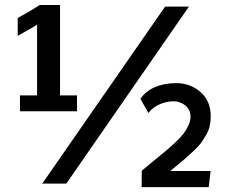

<svg xmlns="http://www.w3.org/2000/svg" viewBox="-20 -745 921 779"><path d="M61 -293.5V-357.9H130.4V-645Q109.4 -631.3 51.8 -599.6V-671.9Q59.6 -675.8 98.4 -698.5Q137.2 -721.2 140.6 -724.6H223.6V-357.9H292.5V-293.5ZM554.7 14.2 555.2 -52.2Q572.8 -67.4 602.8 -91.8Q632.8 -116.2 650.1 -130.6Q667.5 -145 689.7 -165.8Q711.9 -186.5 723.9 -201.9Q735.8 -217.3 744.4 -235.6Q752.9 -253.9 752.9 -271Q752.9 -299.8 732.2 -316.9Q711.4 -334 684.6 -334Q655.8 -334 627.7 -321.8Q599.6 -309.6 582 -286.6L549.8 -343.8Q570.8 -375.5 608.9 -391.6Q647 -407.7 695.3 -407.7Q752.4 -407.7 793.7 -371.3Q835 -335 835 -273.9Q835 -252.4 830.8 -233.6Q826.7 -214.8 815.7 -196.3Q804.7 -177.7 794.9 -164.3Q785.2 -150.9 764.6 -131.8Q744.1 -112.8 731 -101.3Q717.8 -89.8 690.4 -67.4Q677.7 -56.6 670.9 -51.3H834.5L826.7 14.2ZM151.4 0 649.9 -718.3H746.6L249 0Z"/></svg>

Font: Oxygen
Style: Bold
Weight: 700
Designer: vernon adams
Foundry: Vernon Adams
Version: Version 0.2.3 webfont; ttfautohint (v0.93.3-1d66) -l 8 -r 50